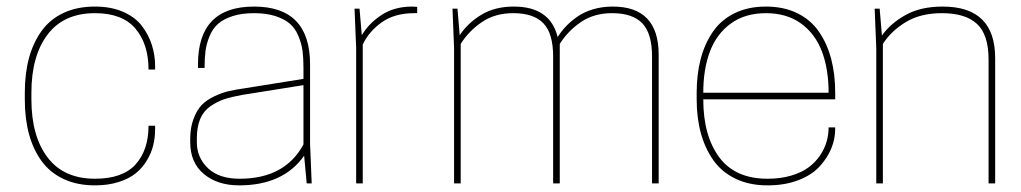

<svg xmlns="http://www.w3.org/2000/svg" viewBox="-20 -556 3096 582"><path d="M55.2 -274.9Q55.2 -332.5 67.6 -379.2Q80.1 -425.8 105.5 -461.4Q130.9 -497.1 172.1 -516.6Q213.4 -536.1 268.1 -536.1Q316.9 -536.1 353.5 -520Q390.1 -503.9 410.4 -477.1Q430.7 -450.2 440.4 -419.4Q450.2 -388.7 450.2 -355V-345.2H430.2Q430.2 -422.4 390.6 -469.2Q351.1 -516.1 268.1 -516.1Q173.3 -516.1 124.3 -451.4Q75.2 -386.7 75.2 -274.9V-254.9Q75.2 -143.1 124.3 -78.6Q173.3 -14.2 268.1 -14.2Q351.6 -14.2 390.9 -57.6Q430.2 -101.1 430.2 -174.8H450.2V-165Q450.2 -139.6 444.6 -116.2Q439 -92.8 425.5 -70.1Q412.1 -47.4 391.6 -30.8Q371.1 -14.2 339.4 -4.2Q307.6 5.9 268.1 5.9Q213.4 5.9 172.1 -13.7Q130.9 -33.2 105.5 -68.6Q80.1 -104 67.6 -150.6Q55.2 -197.3 55.2 -254.9Z M556.6 -125V-134.8Q556.6 -169.4 566.7 -195.8Q576.7 -222.2 591.3 -237.5Q606 -252.9 629.4 -263.9Q652.8 -274.9 672.6 -279.5Q692.4 -284.2 719.7 -288.1L899.9 -316.9V-350.1Q899.9 -379.9 897 -402.1Q894 -424.3 884.5 -447Q875 -469.7 858.9 -483.9Q842.8 -498 815.2 -507.1Q787.6 -516.1 750 -516.1Q712.4 -516.1 684.8 -507.1Q657.2 -498 641.1 -483.9Q625 -469.7 615.5 -447Q606 -424.3 603 -402.1Q600.1 -379.9 600.1 -350.1H580.1V-360.8Q580.1 -536.1 750 -536.1Q919.9 -536.1 919.9 -360.8V-120.1L924.8 0H909.7L901.9 -84Q838.4 5.9 705.1 5.9Q639.2 5.9 597.9 -28.6Q556.6 -63 556.6 -125ZM706.1 -14.2Q843.8 -14.2 899.9 -118.2V-297.9L712.9 -268.1Q680.7 -262.2 659.4 -255.1Q638.2 -248 617.7 -233.9Q597.2 -219.7 586.9 -195.6Q576.7 -171.4 576.7 -136.2V-125Q576.7 -78.1 610.4 -46.1Q644 -14.2 706.1 -14.2Z M1230 -536.1 1244.6 -535.2V-516.1H1235.8Q1175.8 -516.1 1136.7 -488Q1097.7 -460 1079.6 -420.9V0H1059.6V-410.2L1054.7 -529.8H1069.8L1076.7 -449.2Q1098.1 -485.4 1136.7 -510.7Q1175.3 -536.1 1230 -536.1Z M1976.6 0H1956.5V-384.8Q1956.5 -454.6 1927 -485.4Q1897.5 -516.1 1835.4 -516.1Q1780.3 -516.1 1740.7 -489Q1701.2 -461.9 1676.8 -422.9V0H1656.7V-384.8Q1656.7 -454.6 1627.2 -485.4Q1597.7 -516.1 1535.6 -516.1Q1480.5 -516.1 1440.7 -489Q1400.9 -461.9 1376.5 -422.9V0H1356.4V-410.2L1351.6 -529.8H1366.7L1373.5 -449.2Q1397.9 -486.3 1439 -511.2Q1480 -536.1 1537.6 -536.1Q1647.5 -536.1 1670.4 -443.8Q1681.6 -461.4 1696 -476.6Q1710.4 -491.7 1730.7 -505.9Q1751 -520 1778.6 -528.1Q1806.2 -536.1 1837.4 -536.1Q1976.6 -536.1 1976.6 -390.1Z M2511.7 -254.9H2111.8Q2111.8 -144.5 2160.2 -79.3Q2208.5 -14.2 2306.6 -14.2Q2346.2 -14.2 2378.2 -23.7Q2410.2 -33.2 2430.9 -48.6Q2451.7 -64 2465.6 -84.5Q2479.5 -105 2485.6 -126.5Q2491.7 -147.9 2491.7 -169.9H2511.7V-165Q2511.7 -135.3 2500 -106.4Q2488.3 -77.6 2464.8 -51.8Q2441.4 -25.9 2400.4 -10Q2359.4 5.9 2306.6 5.9Q2251.5 5.9 2209.7 -14.2Q2168 -34.2 2142.6 -70.1Q2117.2 -106 2104.5 -152.3Q2091.8 -198.7 2091.8 -254.9V-274.9Q2091.8 -331.1 2104 -377.4Q2116.2 -423.8 2141.1 -460Q2166 -496.1 2207 -516.1Q2248 -536.1 2301.8 -536.1Q2355.5 -536.1 2396.5 -516.1Q2437.5 -496.1 2462.4 -460Q2487.3 -423.8 2499.5 -377.4Q2511.7 -331.1 2511.7 -274.9ZM2111.8 -274.9H2491.7Q2491.7 -346.7 2471.4 -400.1Q2451.2 -453.6 2408 -484.9Q2364.7 -516.1 2301.8 -516.1Q2238.8 -516.1 2195.6 -484.9Q2152.3 -453.6 2132.1 -400.1Q2111.8 -346.7 2111.8 -274.9Z M2996.6 0H2976.6V-375Q2976.6 -451.2 2941.4 -483.6Q2906.2 -516.1 2835.4 -516.1Q2770 -516.1 2725.3 -488.8Q2680.7 -461.4 2656.2 -422.9V0H2636.2V-410.2L2631.3 -529.8H2646.5L2653.3 -448.2Q2679.7 -485.4 2725.3 -510.7Q2771 -536.1 2837.4 -536.1Q2996.6 -536.1 2996.6 -379.9Z"/></svg>

Font: Cooper Hewitt
Style: Thin
Weight: 701
Designer: Village Type and Design LLC
Foundry: Cooper Hewitt Smithsonian Design Museum
Version: 1.000